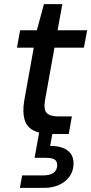

<svg xmlns="http://www.w3.org/2000/svg" viewBox="-20 -647 441 927"><path d="M229 0Q175 0 142 -17Q109 -34 98.5 -70Q88 -106 97 -161L143 -417H62L77 -501H158L192 -627H281L258 -501H401L385 -417H243L197 -161Q190 -117 206 -101Q222 -85 261 -85H327L312 0ZM76 260 87 200H186Q220 200 237.5 188Q255 176 256 153Q257 132 244 123.5Q231 115 201 115H147L169 -7H234L222 58Q256 57 282 66.5Q308 76 322 95.5Q336 115 335 146Q334 180 315 206Q296 232 264.5 246Q233 260 194 260Z"/></svg>

Font: DM Sans 17pt Medium
Style: Italic
Weight: 500
Italic angle: -10°
Version: Version 4.004;gftools[0.9.30]